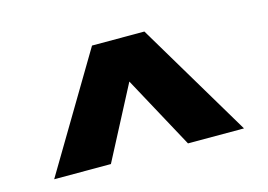

<svg xmlns="http://www.w3.org/2000/svg" viewBox="-55 -941 711 510"><g transform="rotate(-15 300.0 -685.5)"><path d="M372 -844 561 -527H407L299 -726L195 -527H39L228 -844Z"/></g></svg>

Font: Fira Code Light
Style: Bold
Weight: 700
Monospace: yes
Version: Version 5.002